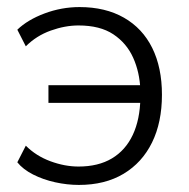

<svg xmlns="http://www.w3.org/2000/svg" viewBox="-20 -515 535 543"><path d="M203 8Q170 8 136 0.5Q102 -7 73.5 -21.5Q45 -36 29 -56L53 -103Q82 -74 122.5 -59Q163 -44 202 -44Q258 -44 296.5 -67Q335 -90 355.5 -133.5Q376 -177 377 -238L386 -224H117V-274H386L377 -261Q375 -311 356.5 -352Q338 -393 300.5 -418Q263 -443 202 -443Q164 -443 123.5 -428.5Q83 -414 53 -384L29 -431Q58 -459 106 -477Q154 -495 205 -495Q278 -495 330.5 -465Q383 -435 410.5 -379.5Q438 -324 438 -247Q438 -169 410 -112Q382 -55 329.5 -23.5Q277 8 203 8Z"/></svg>

Font: Nunito Sans 11pt Light
Style: Regular
Weight: 300
Version: Version 3.101;gftools[0.9.27]